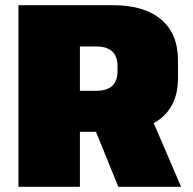

<svg xmlns="http://www.w3.org/2000/svg" viewBox="-20 -720 744 740"><path d="M51 -700H415Q536 -700 601 -645Q666 -590 666 -487V-419Q666 -318 601.5 -265Q537 -212 415 -212H279V-370H350Q392 -370 412.5 -389Q433 -408 433 -447V-463Q433 -503 412.5 -522Q392 -541 350 -541H235L288 -591V0H51ZM332 -256H568L678 0H436Z"/></svg>

Font: Pathway Extreme SemiCondensed Black
Style: Regular
Weight: 900
Width: 4
Version: Version 1.001;gftools[0.9.26]